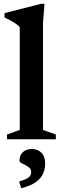

<svg xmlns="http://www.w3.org/2000/svg" viewBox="-20 -737 332 1016"><path d="M207.5 -49.5 275.5 -25V0H17V-25L84.5 -49.5V-593Q77.5 -601.5 66 -609.8Q54.5 -618 39 -626.8Q23.5 -635.5 4 -644V-667.5L197.5 -717H215.5L207.5 -615ZM81 223.5Q119.5 212 132.2 201.5Q145 191 145 174Q145 160 135.8 151.2Q126.5 142.5 114 136.5Q101.5 130.5 92.2 125.2Q83 120 83 114Q83 84.5 101 68Q119 51.5 149.5 51.5Q179.5 51.5 199.2 71.2Q219 91 219 128.5Q219 157 207.8 182.2Q196.5 207.5 169 227Q141.5 246.5 92.5 259Z"/></svg>

Font: Newsreader 16pt 16pt SemiBold
Style: Regular
Weight: 600
Version: Version 1.003